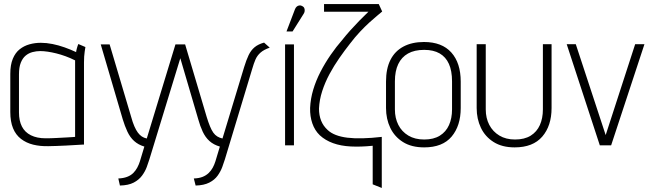

<svg xmlns="http://www.w3.org/2000/svg" viewBox="-20 -720 3236 951"><path d="M403 -487 368 -502Q364 -493 360.5 -479.5Q357 -466 357 -462Q329 -475 299.5 -485.5Q270 -496 240 -502Q210 -508 182 -508Q153 -508 126 -500.5Q99 -493 77.5 -476Q56 -459 43.5 -429Q31 -399 31 -354V-165Q31 -118 44.5 -85Q58 -52 84 -32Q110 -12 144.5 -3.5Q179 5 220 4Q236 4 259 3Q282 2 306 1Q330 0 350.5 -1.5Q371 -3 384 -3.5Q397 -4 396 -4V-411Q396 -442 399.5 -464.5Q403 -487 403 -487ZM74 -163V-351Q74 -387 83 -409.5Q92 -432 107 -444.5Q122 -457 141 -462Q160 -467 179 -467Q196 -467 216.5 -464Q237 -461 259 -455.5Q281 -450 304.5 -441.5Q328 -433 352 -421V-42Q352 -42 339.5 -41Q327 -40 306 -39Q285 -38 259 -36.5Q233 -35 206 -35Q163 -35 133 -50Q103 -65 88.5 -93.5Q74 -122 74 -163Z M894 -500H849L707 -34Q693 -37 682.5 -44Q672 -51 663 -63Q654 -75 645.5 -94.5Q637 -114 630 -140L523 -500H479L588 -129Q598 -96 611 -68Q624 -40 644.5 -21.5Q665 -3 695 6L673 79Q668 95 660 110Q652 125 640 137Q628 149 609.5 156Q591 163 566 164L574 199Q616 198 642 184.5Q668 171 683.5 150Q699 129 707 107Q715 85 720 69ZM1316 -484 1288 -509Q1259 -501 1241 -486Q1223 -471 1211.5 -447Q1200 -423 1189 -387L1082 -34Q1068 -37 1056.5 -44Q1045 -51 1036.5 -63Q1028 -75 1020 -94.5Q1012 -114 1004 -140L897 -500H853L962 -129Q971 -96 984 -68Q997 -40 1017.5 -21.5Q1038 -3 1069 6L1047 79Q1042 95 1034 110Q1026 125 1013.5 137Q1001 149 983.5 156Q966 163 940 164L949 199Q990 198 1016.5 184.5Q1043 171 1058 150Q1073 129 1081 107Q1089 85 1094 69L1229 -378Q1237 -406 1245.5 -425.5Q1254 -445 1270.5 -459.5Q1287 -474 1316 -484Z M1483 -650Q1488 -657 1489 -664.5Q1490 -672 1487.5 -679Q1485 -686 1477 -690Q1470 -694 1462.5 -693Q1455 -692 1449.5 -687Q1444 -682 1441 -674L1399 -564H1429ZM1392 0H1436V-500H1392Z M1873 -663 1856 -700H1585V-662H1805Q1782 -640 1759.5 -617Q1737 -594 1715.5 -570Q1694 -546 1675 -522Q1646 -489 1618 -448.5Q1590 -408 1567.5 -364.5Q1545 -321 1531.5 -276Q1518 -231 1516 -185Q1515 -144 1527 -109Q1539 -74 1564 -50Q1591 -25 1629.5 -11Q1668 3 1717.5 5.5Q1767 8 1826 2V193L1871 211V-42Q1819 -36 1776 -35Q1733 -34 1700.5 -38Q1668 -42 1643.5 -51.5Q1619 -61 1603 -76Q1581 -96 1570.5 -122.5Q1560 -149 1560 -182Q1562 -226 1576 -269Q1590 -312 1612 -353Q1634 -394 1660.5 -432Q1687 -470 1713 -503Q1738 -536 1763 -562.5Q1788 -589 1810 -609Q1832 -629 1848.5 -642.5Q1865 -656 1873 -663Z M2262 -185V-316Q2262 -408 2215.5 -460Q2169 -512 2080 -512Q2021 -512 1978.5 -489.5Q1936 -467 1914 -423.5Q1892 -380 1892 -316V-185Q1892 -131 1913 -87Q1934 -43 1976 -16.5Q2018 10 2081 10Q2172 10 2217 -43.5Q2262 -97 2262 -185ZM2219 -317V-178Q2219 -134 2204 -100.5Q2189 -67 2158.5 -48Q2128 -29 2081 -29Q2035 -29 2002.5 -48.5Q1970 -68 1953 -101.5Q1936 -135 1936 -178V-317Q1936 -368 1952.5 -402.5Q1969 -437 2001 -455Q2033 -473 2081 -473Q2127 -473 2157.5 -455.5Q2188 -438 2203.5 -403.5Q2219 -369 2219 -317Z M2712 -185V-501H2669V-178Q2669 -134 2654 -100.5Q2639 -67 2608.5 -48Q2578 -29 2531 -29Q2486 -29 2453.5 -48.5Q2421 -68 2403.5 -101.5Q2386 -135 2386 -178V-501H2341V-185Q2341 -131 2362 -87Q2383 -43 2425 -16.5Q2467 10 2529 10Q2620 10 2666 -43.5Q2712 -97 2712 -185Z M2787 -501 2951 0H3007L3172 -501H3126L2980 -51L2832 -501Z"/></svg>

Font: Advent Pro Light
Style: Regular
Weight: 300
Version: Version 3.000